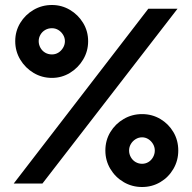

<svg xmlns="http://www.w3.org/2000/svg" viewBox="-20 -735 770 769"><path d="M35 0H150L691 -700H574ZM188 -715Q148 -715 114.5 -695.5Q81 -676 61 -643Q41 -610 41 -570Q41 -530 61 -496.5Q81 -463 114.5 -443Q148 -423 188 -423Q227 -423 260 -443Q293 -463 313 -496.5Q333 -530 333 -570Q333 -610 313 -643Q293 -676 260 -695.5Q227 -715 188 -715ZM188 -622Q202 -622 213.5 -615Q225 -608 232.5 -596Q240 -584 240 -570Q240 -556 232.5 -543.5Q225 -531 213.5 -524Q202 -517 188 -517Q173 -517 161 -524Q149 -531 142 -543.5Q135 -556 135 -570Q135 -584 142 -596Q149 -608 161 -615Q173 -622 188 -622ZM549 -278Q509 -278 475.5 -258.5Q442 -239 422 -206Q402 -173 402 -132Q402 -92 422 -58.5Q442 -25 475.5 -5.5Q509 14 549 14Q589 14 622 -5.5Q655 -25 674.5 -58.5Q694 -92 694 -132Q694 -173 674.5 -206Q655 -239 622 -258.5Q589 -278 549 -278ZM549 -185Q563 -185 574.5 -177.5Q586 -170 593 -158Q600 -146 600 -132Q600 -118 593 -105.5Q586 -93 574.5 -86Q563 -79 549 -79Q535 -79 523 -86Q511 -93 504 -105.5Q497 -118 497 -132Q497 -146 504 -158Q511 -170 523 -177.5Q535 -185 549 -185Z"/></svg>

Font: Advent Pro
Style: Bold
Weight: 700
Designer: VivaRado, Andreas Kalpakidis
Foundry: VivaRado, Andreas Kalpakidis
Version: Version 3.000